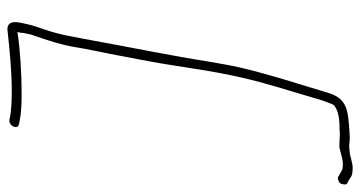

<svg xmlns="http://www.w3.org/2000/svg" viewBox="-242 -575 950 506"><g transform="rotate(90 233.0 -322.0)"><path d="M158 -480C152 -454 148 -428 143 -401C127 -299 106 -198 87 -93C78 -47 73 -10 59 32C53 49 47 66 44 80C43 86 41 92 40 98C35 121 40 136 62 133C108 128 166 122 220 122C243 122 268 123 285 126L295 128C308 131 318 116 314 107C312 105 311 104 307 103L297 101C279 97 253 96 226 96C172 96 111 100 64 107L67 97L66 96L69 81C70 76 71 70 74 63C85 31 98 -7 104 -44C110 -82 118 -115 126 -158C131 -183 136 -210 141 -237C156 -317 165 -400 184 -482C199 -548 219 -609 236 -667C241 -685 249 -712 257 -727C273 -740 297 -742 323 -742C336 -744 362 -740 371 -742C385 -745 404 -753 422 -750C425 -750 430 -748 434 -745L445 -739C447 -737 448 -737 453 -738C461 -740 465 -743 466 -754C466 -758 466 -761 463 -762L452 -768C445 -774 438 -776 430 -776H429C412 -779 393 -768 373 -768C370 -767 363 -767 356 -768C347 -769 337 -769 327 -768C274 -764 241 -764 225 -713C203 -638 178 -565 158 -480Z"/></g></svg>

Font: Stray Cat
Style: LtExtObl
Weight: 300
Version: Version 1.0